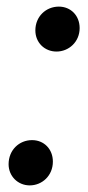

<svg xmlns="http://www.w3.org/2000/svg" viewBox="-20 -555 267 581"><path d="M151 -399C188 -399 221 -428 221 -470C221 -508 194 -535 158 -535C119 -535 87 -505 87 -463C87 -426 115 -399 151 -399ZM70 6C107 6 140 -23 140 -66C140 -104 113 -131 77 -131C38 -131 6 -101 6 -58C6 -22 34 6 70 6Z"/></svg>

Font: AWKNG-Font Medium
Style: Italic
Weight: 500
Italic angle: -11.3°
Designer: Awakening Church
Foundry: Awakening Church
Version: Version 1.700;PS 001.700;hotconv 1.0.88;makeotf.lib2.5.64775